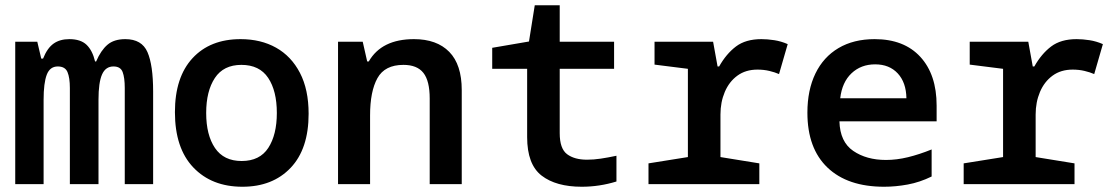

<svg xmlns="http://www.w3.org/2000/svg" viewBox="-20 -701 4240 731"><path d="M38 0V-542H122L137 -478H144Q160 -518 184 -535Q208 -552 244 -552Q287 -552 309.5 -530.5Q332 -509 342 -467H346Q364 -509 389 -530.5Q414 -552 457 -552Q520 -552 541.5 -502.5Q563 -453 563 -353V0H455V-366Q455 -405 447 -426.5Q439 -448 412 -448Q382 -448 368.5 -417.5Q355 -387 355 -321V0H246V-366Q246 -405 237 -426.5Q228 -448 200 -448Q170 -448 158 -416.5Q146 -385 146 -321V0Z M903 10Q786 10 716 -63.5Q646 -137 646 -274Q646 -407 713 -479.5Q780 -552 896 -552Q973 -552 1031 -519.5Q1089 -487 1122 -423.5Q1155 -360 1155 -268Q1155 -134 1086.5 -62Q1018 10 903 10ZM900 -88Q969 -88 1001.5 -138Q1034 -188 1034 -271Q1034 -355 1001 -404.5Q968 -454 899 -454Q831 -454 798 -404Q765 -354 765 -271Q765 -187 798.5 -137.5Q832 -88 900 -88Z M1267 0V-542H1361L1378 -467H1384Q1433 -552 1556 -552Q1643 -552 1690.5 -503.5Q1738 -455 1738 -358V0H1616V-326Q1616 -393 1592 -423.5Q1568 -454 1516 -454Q1445 -454 1417 -403.5Q1389 -353 1389 -262V0Z M2195 10Q2097 10 2042 -32.5Q1987 -75 1987 -179V-439H1854V-519L1994 -543L2016 -681H2111V-542H2318V-439H2111V-194Q2111 -135 2139 -114Q2167 -93 2215 -93Q2240 -93 2267 -97Q2294 -101 2327 -108V-10Q2262 10 2195 10Z M2449 0V-79L2599 -103V-439L2472 -455V-542H2695L2712 -448H2718Q2745 -496 2782 -524Q2819 -552 2879 -552Q2902 -552 2928 -548Q2954 -544 2979 -533L2946 -419Q2930 -426 2909 -431Q2888 -436 2864 -436Q2819 -436 2787.5 -413Q2756 -390 2739.5 -351Q2723 -312 2723 -265V-103L2871 -79V0Z M3346 10Q3207 10 3130.5 -63Q3054 -136 3054 -272Q3054 -358 3084.5 -421Q3115 -484 3172.5 -518Q3230 -552 3310 -552Q3422 -552 3484 -484.5Q3546 -417 3546 -299V-239H3176Q3178 -161 3228.5 -126.5Q3279 -92 3353 -92Q3394 -92 3437 -102.5Q3480 -113 3527 -132V-29Q3482 -7 3436 1.5Q3390 10 3346 10ZM3431 -327Q3430 -387 3398 -421.5Q3366 -456 3312 -456Q3258 -456 3222 -422Q3186 -388 3179 -327Z M3649 0V-79L3799 -103V-439L3672 -455V-542H3895L3912 -448H3918Q3945 -496 3982 -524Q4019 -552 4079 -552Q4102 -552 4128 -548Q4154 -544 4179 -533L4146 -419Q4130 -426 4109 -431Q4088 -436 4064 -436Q4019 -436 3987.5 -413Q3956 -390 3939.5 -351Q3923 -312 3923 -265V-103L4071 -79V0Z"/></svg>

Font: Noto Sans Mono SemiBold
Style: Regular
Weight: 600
Designer: Monotype Design Team
Foundry: Monotype Imaging Inc.
Version: Version 2.014; ttfautohint (v1.8.4.7-5d5b)